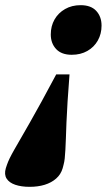

<svg xmlns="http://www.w3.org/2000/svg" viewBox="-111 -478 417 743"><path d="M-88.5 173 -84 159.5Q-80.5 149 -73.8 135Q-67 121 -56.2 102Q-45.5 83 -30.2 56.8Q-15 30.5 4.8 -4.2Q24.5 -39 50 -85.2Q75.5 -131.5 106.5 -190H158Q153.5 -131.5 150.5 -85.2Q147.5 -39 146.2 -4.2Q145 30.5 144 56.8Q143 83 142 102Q141 121 139.5 135Q138 149 135 159.5L131.5 173Q124.5 197 106.2 213Q88 229 62 237Q36 245 3.5 245Q-28.5 245 -52 237Q-75.5 229 -85.5 213Q-95.5 197 -88.5 173ZM166.5 -266Q127 -266 106.2 -288.2Q85.5 -310.5 85.5 -344.5Q85.5 -377 100 -402.5Q114.5 -428 140.8 -443Q167 -458 201 -458Q241 -458 261.5 -435.8Q282 -413.5 282 -379Q282 -347 267.5 -321.2Q253 -295.5 227 -280.8Q201 -266 166.5 -266Z"/></svg>

Font: Newsreader 16pt 16pt ExtraBold
Style: Italic
Weight: 800
Italic angle: -17°
Version: Version 1.003